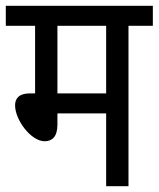

<svg xmlns="http://www.w3.org/2000/svg" viewBox="-20 -642 547 662"><path d="M423 -553H507V-622H0V-553H101V-320H83C45 -320 32 -302 32 -279C32 -228 87 -155 134 -155C159 -155 178 -170 178 -212V-251H346V0H423ZM346 -553V-320H178V-553Z"/></svg>

Font: Noto Sans Condensed
Style: Regular
Weight: 400
Width: 3
Designer: Monotype Design Team
Foundry: Monotype Imaging Inc.
Version: Version 2.013